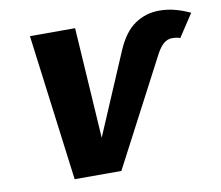

<svg xmlns="http://www.w3.org/2000/svg" viewBox="-75 -760 980 850"><g transform="rotate(-10 415.0 -335.0)"><path d="M194 0 109 -658H312L350 -62H302L499 -524Q533 -604 582.5 -637Q632 -670 691 -670Q728 -670 762 -661Q796 -652 830 -636L763 -534Q753 -538 744.5 -539Q736 -540 728 -540Q706 -540 689.5 -526Q673 -512 658 -485L404 0Z"/></g></svg>

Font: Ysabeau Infant Black
Style: Italic
Weight: 900
Italic angle: -12°
Designer: Christian Thalmann (Catharsis Fonts)
Version: Version 2.001;gftools[0.9.30]; featfreeze: ss01,ss02,lnum